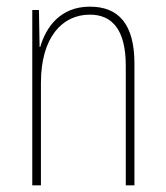

<svg xmlns="http://www.w3.org/2000/svg" viewBox="-20 -557 498 577"><path d="M250 -537C161 -537 118 -475 101 -416H99L97 -527H77V0H103V-308C103 -445 167 -513 250 -513C317 -513 358 -468 358 -359V0H384V-366C384 -485 336 -537 250 -537Z"/></svg>

Font: Noto Sans Arabic UI Cn Th
Style: Regular
Weight: 100
Width: 3
Designer: Monotype Design Team, Nadine Chahine and Nizar Qandah
Foundry: Monotype Imaging Inc.
Version: Version 2.010